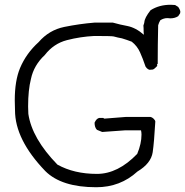

<svg xmlns="http://www.w3.org/2000/svg" viewBox="-20 -792 777 806"><path d="M384 -6Q238 -6 170 -74Q43 -206 43 -329L42 -371Q42 -453 64 -506Q90 -568 142 -615Q186 -666 250 -679Q314 -692 376 -697H454Q486 -688 514 -683Q550 -676 584 -646L583 -657Q583 -676 582 -685Q586 -696 586 -699Q587 -717 612 -749Q648 -772 696 -772L715 -771L728 -763Q737 -750 737 -742L736 -736L728 -724Q714 -715 695 -715L683 -716Q667 -716 653 -707Q647 -697 644 -686Q642 -604 642 -522L639 -524L640 -515Q627 -501 621 -500Q615 -499 608 -499Q602 -500 596 -506Q590 -512 589 -518Q580 -545 568 -572Q556 -599 533 -617Q512 -625 492 -631Q475 -634 457 -639Q448 -641 376 -641Q317 -638 261 -623.5Q205 -609 168 -561Q122 -518 110 -461Q98 -414 98 -345L99 -314Q114 -211 221 -101Q291 -62 387 -62Q475 -62 556 -146Q574 -189 574 -227Q574 -236 572 -245H507L409 -238L387 -247Q377 -257 377 -277Q385 -295 397 -297H413L418 -294L507 -301H612Q618 -300 624.5 -294Q631 -288 632 -282Q627 -194 621 -153Q614 -106 557 -72Q485 -6 384 -6Z"/></svg>

Font: Yozai
Style: Regular
Weight: 400
Designer: LXGW / Y.OzVox
Foundry: LXGW / Y.OzVox
Version: Version 0.861;October 22, 2024